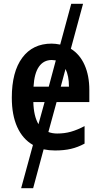

<svg xmlns="http://www.w3.org/2000/svg" viewBox="-20 -780 548 1008"><path d="M277 -244 234 -87Q255 -79 280 -79Q319 -79 352.5 -88.5Q386 -98 424 -118V-26Q389 -7 352.5 1.5Q316 10 269 10Q238 10 209 4L154 208H91L153 -19Q99 -50 70.5 -113Q42 -176 42 -267Q42 -403 97 -477Q152 -551 251 -551Q271 -551 296 -546L354 -760H416L352 -524Q399 -495 424 -439Q449 -383 449 -307V-244ZM156 -325H236L273 -463Q259 -465 252 -465Q209 -465 184.5 -430Q160 -395 156 -325ZM324 -418 299 -325H342Q342 -382 324 -418ZM214 -244H155Q157 -170 182 -128Z"/></svg>

Font: Noto Sans Display Medium Narrow
Style: Regular
Weight: 500
Width: 4
Designer: Monotype Design team
Foundry: Monotype Imaging Inc.
Version: Version 1.000